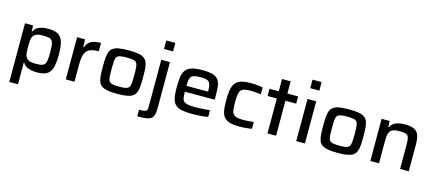

<svg xmlns="http://www.w3.org/2000/svg" viewBox="-62 -1392 5078 2243"><g transform="rotate(15 2476.5 -271.0)"><path d="M87 200V-510H184L187 -440H194Q211 -473 238 -489.5Q265 -506 299 -512Q333 -518 368 -518Q423 -518 460.5 -505.5Q498 -493 521 -463.5Q544 -434 554 -383Q564 -332 564 -256Q564 -179 554 -128Q544 -77 522 -47.5Q500 -18 463 -5Q426 8 371 8Q331 8 298.5 2Q266 -4 240.5 -19Q215 -34 198 -61H192V200ZM325 -85Q370 -85 396.5 -90.5Q423 -96 436.5 -113Q450 -130 454.5 -164Q459 -198 459 -255Q459 -312 454.5 -346Q450 -380 436.5 -397.5Q423 -415 396.5 -420.5Q370 -426 325 -426Q277 -426 249 -414Q221 -402 208 -378Q197 -357 194.5 -325.5Q192 -294 192 -255Q192 -214 194.5 -183.5Q197 -153 208 -133Q221 -108 249.5 -96.5Q278 -85 325 -85Z M717 0V-510H813L817 -416H824Q838 -457 863.5 -479Q889 -501 924.5 -509.5Q960 -518 1004 -518V-417Q931 -417 891.5 -396.5Q852 -376 837 -331.5Q822 -287 822 -215V0Z M1339 8Q1270 8 1225 0Q1180 -8 1153.5 -25.5Q1127 -43 1115 -73Q1103 -103 1099.5 -148Q1096 -193 1096 -255Q1096 -317 1099.5 -362Q1103 -407 1115 -437Q1127 -467 1153.5 -485Q1180 -503 1225 -510.5Q1270 -518 1339 -518Q1408 -518 1453.5 -510.5Q1499 -503 1525 -485Q1551 -467 1563.5 -437Q1576 -407 1579.5 -362Q1583 -317 1583 -255Q1583 -193 1579.5 -148Q1576 -103 1563.5 -73Q1551 -43 1525 -25.5Q1499 -8 1453.5 0Q1408 8 1339 8ZM1339 -79Q1391 -79 1419 -85Q1447 -91 1459 -109Q1471 -127 1474 -162.5Q1477 -198 1477 -255Q1477 -313 1474 -348Q1471 -383 1459 -401Q1447 -419 1419 -425Q1391 -431 1339 -431Q1288 -431 1260 -425Q1232 -419 1219.5 -401Q1207 -383 1204.5 -348Q1202 -313 1202 -255Q1202 -198 1204.5 -162.5Q1207 -127 1219.5 -109Q1232 -91 1260 -85Q1288 -79 1339 -79Z M1733 -640V-743H1843V-640ZM1635 201V121Q1681 121 1702.5 116Q1724 111 1729.5 98.5Q1735 86 1735 66V-510H1840V47Q1840 100 1830 131Q1820 162 1796.5 177Q1773 192 1733.5 196.5Q1694 201 1635 201Z M2243 8Q2175 8 2129.5 -0.5Q2084 -9 2056.5 -28Q2029 -47 2015 -77.5Q2001 -108 1996.5 -152Q1992 -196 1992 -254Q1992 -324 1999.5 -373.5Q2007 -423 2031 -455.5Q2055 -488 2104 -503Q2153 -518 2236 -518Q2300 -518 2341.5 -508.5Q2383 -499 2407 -478.5Q2431 -458 2442 -427Q2453 -396 2456 -352.5Q2459 -309 2459 -254V-221H2098Q2098 -176 2102.5 -148Q2107 -120 2123 -105Q2139 -90 2173.5 -84Q2208 -78 2268 -78Q2293 -78 2323.5 -79.5Q2354 -81 2384 -83.5Q2414 -86 2437 -89V-7Q2415 -2 2381.5 1.5Q2348 5 2312.5 6.5Q2277 8 2243 8ZM2359 -274V-299Q2359 -343 2353 -369.5Q2347 -396 2332.5 -409.5Q2318 -423 2294 -427.5Q2270 -432 2234 -432Q2189 -432 2161.5 -426Q2134 -420 2120.5 -405Q2107 -390 2102.5 -362.5Q2098 -335 2098 -292H2379Z M2815 8Q2752 8 2711 -2.5Q2670 -13 2645.5 -33.5Q2621 -54 2609 -85.5Q2597 -117 2593.5 -159.5Q2590 -202 2590 -256Q2590 -309 2594.5 -351Q2599 -393 2612 -424.5Q2625 -456 2649.5 -476.5Q2674 -497 2713.5 -507.5Q2753 -518 2811 -518Q2850 -518 2892 -514Q2934 -510 2963 -504V-421Q2938 -425 2903 -428Q2868 -431 2838 -431Q2791 -431 2762.5 -423.5Q2734 -416 2719.5 -397Q2705 -378 2700.5 -343.5Q2696 -309 2696 -255Q2696 -200 2700.5 -165Q2705 -130 2720.5 -111.5Q2736 -93 2764.5 -86Q2793 -79 2840 -79Q2869 -79 2903 -81.5Q2937 -84 2967 -88V-6Q2940 0 2897 4Q2854 8 2815 8Z M3156 0V-423H3044V-510H3156V-658H3260V-510H3390V-423H3260V0Z M3502 -640V-743H3612V-640ZM3504 0V-510H3609V0Z M4004 8Q3935 8 3890 0Q3845 -8 3818.5 -25.5Q3792 -43 3780 -73Q3768 -103 3764.5 -148Q3761 -193 3761 -255Q3761 -317 3764.5 -362Q3768 -407 3780 -437Q3792 -467 3818.5 -485Q3845 -503 3890 -510.5Q3935 -518 4004 -518Q4073 -518 4118.5 -510.5Q4164 -503 4190 -485Q4216 -467 4228.5 -437Q4241 -407 4244.5 -362Q4248 -317 4248 -255Q4248 -193 4244.5 -148Q4241 -103 4228.5 -73Q4216 -43 4190 -25.5Q4164 -8 4118.5 0Q4073 8 4004 8ZM4004 -79Q4056 -79 4084 -85Q4112 -91 4124 -109Q4136 -127 4139 -162.5Q4142 -198 4142 -255Q4142 -313 4139 -348Q4136 -383 4124 -401Q4112 -419 4084 -425Q4056 -431 4004 -431Q3953 -431 3925 -425Q3897 -419 3884.5 -401Q3872 -383 3869.5 -348Q3867 -313 3867 -255Q3867 -198 3869.5 -162.5Q3872 -127 3884.5 -109Q3897 -91 3925 -85Q3953 -79 4004 -79Z M4400 0V-510H4497L4500 -440H4508Q4521 -465 4542 -482Q4563 -499 4598 -508.5Q4633 -518 4683 -518Q4742 -518 4778 -505Q4814 -492 4832.5 -467Q4851 -442 4858 -404.5Q4865 -367 4865 -317V0H4760V-277Q4760 -328 4756 -357.5Q4752 -387 4739.5 -401.5Q4727 -416 4702.5 -420.5Q4678 -425 4638 -425Q4592 -425 4565 -414.5Q4538 -404 4525 -383.5Q4512 -363 4508.5 -332.5Q4505 -302 4505 -262V0Z"/></g></svg>

Font: Saira SemiExpanded Medium
Style: Regular
Weight: 500
Width: 6
Designer: Hector Gatti with collaboration of the Omnibus-Type team
Foundry: Omnibus-Type
Version: Version 1.101